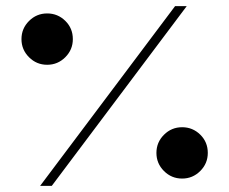

<svg xmlns="http://www.w3.org/2000/svg" viewBox="-20 -606 748 626"><path d="M148.8 0H110.8L550.8 -586H588.8ZM573.8 -23.8Q539.2 -23.8 514.6 -48.4Q490 -73 490 -107.5Q490 -142 514.6 -166.6Q539.2 -191.2 573.8 -191.2Q608.2 -191.2 632.9 -167Q657.5 -142.8 657.5 -107.5Q657.5 -73 632.9 -48.4Q608.2 -23.8 573.8 -23.8ZM133.8 -394.8Q99.2 -394.8 74.6 -419.4Q50 -444 50 -478.5Q50 -513 74.6 -537.6Q99.2 -562.2 133.8 -562.2Q168.2 -562.2 192.9 -538Q217.5 -513.8 217.5 -478.5Q217.5 -444 192.9 -419.4Q168.2 -394.8 133.8 -394.8Z"/></svg>

Font: Space Cowgirl
Style: Regular
Weight: 400
Designer: Valery Marier
Foundry: Valery Marier
Version: Version 1.000